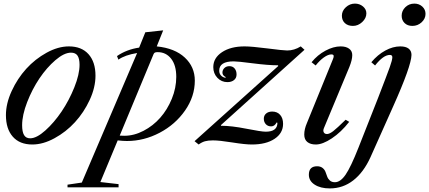

<svg xmlns="http://www.w3.org/2000/svg" viewBox="-20 -800 2405 1076"><path d="M161.1 9.8Q90.3 9.8 51.8 -33.9Q13.2 -77.6 13.2 -154.8Q13.2 -219.7 45.4 -289.8Q77.6 -359.9 127.2 -414.6Q176.8 -469.2 241.2 -504.6Q305.7 -540 366.2 -540Q437 -540 476.1 -496.3Q515.1 -452.6 515.1 -376Q515.1 -310.1 482.7 -240Q450.2 -169.9 400.1 -115.2Q350.1 -60.5 285.6 -25.4Q221.2 9.8 161.1 9.8ZM377.9 -504.9Q339.4 -504.9 290.5 -462.9Q241.7 -420.9 200.9 -360.4Q160.2 -299.8 132.1 -227.3Q104 -154.8 104 -98.1Q104 -61.5 114.7 -43.2Q125.5 -24.9 148.9 -24.9Q185.1 -24.9 234.1 -68.8Q283.2 -112.8 325.2 -175Q367.2 -237.3 396.5 -310.3Q425.8 -383.3 425.8 -437Q425.8 -471.2 414.6 -488Q403.3 -504.9 377.9 -504.9Z M794.4 -619.1 894.5 -629.9 858.4 -540Q959.5 -529.8 1015.6 -477.5Q1071.8 -425.3 1071.8 -348.1Q1071.8 -259.3 1017.1 -180.7Q962.4 -102.1 874.5 -55.9Q786.6 -9.8 691.4 -9.8Q671.4 -9.8 639.6 -13.2L542.5 220.2L644.5 231.9V250H358.4V234.9L438.5 223.1L748.5 -502.9Q680.2 -491.7 643.6 -465.8L635.7 -485.8Q689.5 -522.9 759.8 -533.2ZM840.8 -497.1 650.9 -40Q663.1 -39.1 676.8 -39.1Q731 -39.1 784.4 -66.9Q837.9 -94.7 877.9 -140.1Q918 -185.5 942.9 -246.3Q967.8 -307.1 967.8 -369.1Q967.8 -434.6 939 -471.2Q910.2 -507.8 863.8 -507.8Q853.5 -507.8 848.6 -505.6Q843.8 -503.4 840.8 -497.1Z M1350.6 -540Q1390.1 -540 1479 -528.6Q1567.9 -517.1 1589.4 -517.1Q1628.9 -517.1 1665.5 -540L1686.5 -521L1218.3 -99.1V-95.2Q1277.3 -95.2 1360.8 -78.6Q1444.3 -62 1469.2 -62Q1534.7 -62 1534.7 -111.8L1530.3 -113.8Q1519 -91.8 1499.5 -91.8Q1481 -91.8 1469.7 -104Q1458.5 -116.2 1458.5 -134.8Q1458.5 -152.8 1471.4 -163.8Q1484.4 -174.8 1505.4 -174.8Q1533.7 -174.8 1550 -156.2Q1566.4 -137.7 1566.4 -106Q1566.4 -53.7 1518.8 -22Q1471.2 9.8 1391.6 9.8Q1353.5 9.8 1281.7 -1.7Q1210 -13.2 1173.3 -13.2Q1146 -13.2 1128.7 -8.3Q1111.3 -3.4 1093.3 9.8L1070.3 -8.8L1539.6 -430.2L1537.6 -434.1Q1482.4 -434.1 1397.5 -445.1Q1312.5 -456.1 1289.6 -456.1Q1208.5 -456.1 1208.5 -403.8Q1208.5 -388.2 1218 -377.4Q1227.5 -366.7 1243.7 -363.8L1244.6 -368.2Q1226.6 -377.4 1226.6 -393.1Q1226.6 -408.2 1237.5 -418.7Q1248.5 -429.2 1265.6 -429.2Q1284.2 -429.2 1294.9 -416.3Q1305.7 -403.3 1305.7 -382.8Q1305.7 -362.8 1291.5 -351.3Q1277.3 -339.8 1254.4 -339.8Q1221.2 -339.8 1198.2 -364Q1175.3 -388.2 1175.3 -423.8Q1175.3 -475.1 1224.1 -507.6Q1272.9 -540 1350.6 -540Z M1969.2 -779.8Q1995.1 -779.8 2014.2 -763.9Q2033.2 -748 2033.2 -725.1Q2033.2 -698.2 2010 -676.5Q1986.8 -654.8 1958 -654.8Q1929.7 -654.8 1912.8 -670.4Q1896 -686 1896 -711.9Q1896 -739.3 1918.2 -759.5Q1940.4 -779.8 1969.2 -779.8ZM1889.2 -540Q1918.5 -540 1936.3 -527.3Q1954.1 -514.6 1954.1 -491.2Q1954.1 -464.4 1938 -424.8L1794.9 -81.1Q1792 -73.7 1792 -67.9Q1792 -59.6 1797.4 -54.2Q1802.7 -48.8 1812 -48.8Q1826.2 -48.8 1847.2 -64.9Q1868.2 -81.1 1917 -128.9L1937 -117.2Q1891.6 -59.1 1839.8 -24.7Q1788.1 9.8 1750 9.8Q1719.7 9.8 1702.4 -4.2Q1685.1 -18.1 1685.1 -45.9Q1685.1 -76.2 1700.2 -110.8L1845.2 -466.8Q1850.1 -477.5 1850.1 -485.8Q1850.1 -495.1 1836.9 -495.1Q1818.8 -495.1 1795.2 -478.3Q1771.5 -461.4 1749 -433.1L1726.1 -451.2Q1759.3 -492.2 1804 -516.1Q1848.6 -540 1889.2 -540Z M2223.1 -540Q2253.9 -540 2270 -527.6Q2286.1 -515.1 2286.1 -492.2Q2284.7 -429.7 2183.1 -203.1L2056.2 81.1Q2017.6 166 1959.7 210.9Q1901.9 255.9 1828.1 255.9Q1776.4 255.9 1743.7 234.9Q1710.9 213.9 1710.9 179.2Q1710.9 131.8 1756.8 131.8Q1775.9 131.8 1787.6 141.1Q1799.3 150.4 1804.2 163.6Q1809.1 176.8 1813.7 189.7Q1818.4 202.6 1828.9 211.9Q1839.4 221.2 1856.9 221.2Q1887.7 221.2 1916.7 179Q1945.8 136.7 1988.8 27.8L2099.1 -252Q2149.9 -383.3 2164.3 -423.6Q2178.7 -463.9 2178.7 -479Q2178.7 -492.2 2165 -492.2Q2128.4 -492.2 2082 -433.1L2061 -451.2Q2096.7 -493.7 2139.4 -516.8Q2182.1 -540 2223.1 -540ZM2301.8 -779.8Q2328.6 -779.8 2346.7 -763.2Q2364.7 -746.6 2364.7 -722.2Q2364.7 -695.3 2342.8 -675Q2320.8 -654.8 2291 -654.8Q2263.7 -654.8 2247.3 -670.9Q2231 -687 2231 -711.9Q2231 -739.7 2251.7 -759.8Q2272.5 -779.8 2301.8 -779.8Z"/></svg>

Font: Libre Caslon Text
Style: Italic
Weight: 400
Italic angle: -25°
Designer: Pablo Impallari, Rodrigo Fuenzalida
Foundry: Pablo Impallari, Rodrigo Fuenzalida
Version: Version 1.002